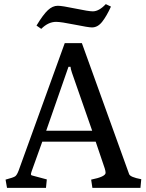

<svg xmlns="http://www.w3.org/2000/svg" viewBox="-20 -911 710 931"><path d="M14 0 7 -40Q45 -50 53.5 -56Q62 -62 70 -83L294 -702H377L606 -67Q611 -52 665 -42L661 0H428L422 -40Q492 -54 492 -73Q492 -81 488 -94L444 -224H185L134 -82Q130 -70 130 -67Q130 -61 136 -60L207 -41L203 0ZM204 -277H427L329 -558Q322 -579 322 -587H312ZM493 -891 518 -879Q497 -833 475.5 -805.5Q454 -778 426 -778Q409 -778 342.5 -791.5Q276 -805 252 -805Q214 -805 180 -771L157 -787Q189 -840 212 -861.5Q235 -883 260 -883Q281 -883 345.5 -869.5Q410 -856 430 -856Q460 -856 493 -891Z"/></svg>

Font: Poly
Style: Regular
Weight: 400
Designer: Jos Nicols Silva Schwarzenberg
Foundry: Jose Nicolas Silva Schwarzenberg
Version: Version 1.001